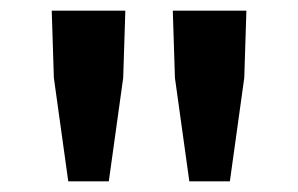

<svg xmlns="http://www.w3.org/2000/svg" viewBox="-20 -707 559 360"><path d="M108 -367 81 -561 77 -687H215L211 -561L184 -367ZM335 -367 308 -561 304 -687H442L438 -561L411 -367Z"/></svg>

Font: Assistant ExtraLight
Style: Bold
Weight: 700
Version: Version 3.000